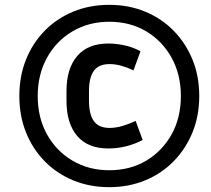

<svg xmlns="http://www.w3.org/2000/svg" viewBox="-20 -737 874 794"><path d="M432 37Q351 37 283 9Q215 -19 165 -70Q115 -121 87.5 -189.5Q60 -258 60 -340Q60 -422 87.5 -490.5Q115 -559 165 -610Q215 -661 283 -689Q351 -717 432 -717Q512 -717 580 -689Q648 -661 698 -610Q748 -559 776 -490.5Q804 -422 804 -340Q804 -258 776 -189.5Q748 -121 698 -70Q648 -19 580 9Q512 37 432 37ZM432 -33Q518 -33 584.5 -72.5Q651 -112 689.5 -181Q728 -250 728 -340Q728 -429 689.5 -498.5Q651 -568 584.5 -607.5Q518 -647 432 -647Q347 -647 280 -607.5Q213 -568 174.5 -498.5Q136 -429 136 -340Q136 -250 174.5 -181Q213 -112 280 -72.5Q347 -33 432 -33ZM348 -361V-320Q348 -265 368 -236.5Q388 -208 433 -208Q459 -208 486 -216Q513 -224 541 -237L570 -158Q502 -123 428 -123Q343 -123 299 -175Q255 -227 255 -320V-361Q255 -453 299 -505Q343 -557 428 -557Q460 -557 495 -549.5Q530 -542 561 -525L532 -446Q507 -458 482 -465Q457 -472 433 -472Q388 -472 368 -444Q348 -416 348 -361Z"/></svg>

Font: Inria Sans
Style: Bold Italic
Weight: 700
Italic angle: -10°
Designer: Black Foundry Team
Foundry: Black Foundry
Version: Version 1.2; ttfautohint (v1.8.3)